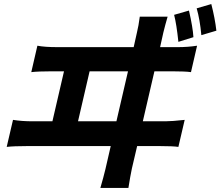

<svg xmlns="http://www.w3.org/2000/svg" viewBox="-20 -868 1085 945"><path d="M971 -695Q964 -772 948 -827L1020 -848Q1038 -778 1045 -717ZM858 -662Q849 -748 837 -795L910 -816Q929 -734 932 -685ZM553 -271 610 -517H421L364 -271ZM794 -271Q826 -271 889 -278L858 -145Q831 -149 766 -149H655L629 -38Q621 0 612 57H474Q490 2 499 -36L525 -149H113Q48 -149 13 -145L44 -278Q87 -271 141 -271H238L295 -517H234Q168 -517 134 -513L164 -643Q200 -636 262 -636H638L654 -708Q662 -740 668 -786H805Q793 -745 784 -708L768 -636H856Q904 -636 950 -643L920 -513Q892 -517 828 -517H740L683 -271Z"/></svg>

Font: KaiGen Gothic CN Bold
Style: Bold
Weight: 700
Designer: Ryoko NISHIZUKA  (kana & ideographs); Paul D. Hunt (Latin, Greek & Cyrillic); Wenlong ZHANG  (bopomofo); Sandoll Communi
Foundry: Adobe Systems Incorporated
Version: Version 1.002.20150501